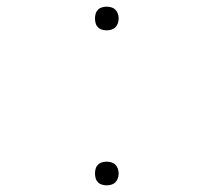

<svg xmlns="http://www.w3.org/2000/svg" viewBox="-20 -548 640 576"><path d="M300 8Q293 8 286 6Q279 4 274 -1Q269 -6 267 -13Q265 -20 265 -28Q265 -35 267 -42Q269 -49 274 -54Q279 -59 286 -61Q293 -63 300 -63Q307 -63 314 -61Q321 -59 326 -54Q331 -49 333.5 -42Q336 -35 336 -27Q336 -20 333.5 -13Q331 -6 326 -1Q321 4 314 6Q307 8 300 8ZM300 -457Q293 -457 286 -459Q279 -461 274 -466Q269 -471 267 -478Q265 -485 265 -493Q265 -500 267 -507Q269 -514 274 -519Q279 -524 286 -526Q293 -528 300 -528Q307 -528 314 -526Q321 -524 326 -519Q331 -514 333.5 -507Q336 -500 336 -493Q336 -485 333.5 -478Q331 -471 326 -466Q321 -461 314 -459Q307 -457 300 -457Z"/></svg>

Font: Iosevka HT Thin Extended
Style: Regular
Weight: 100
Width: 7
Monospace: yes
Designer: Belleve Invis
Foundry: Belleve Invis
Version: Version 32.3.0; ttfautohint (v1.8.4)